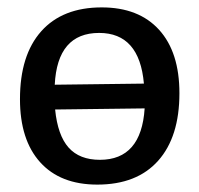

<svg xmlns="http://www.w3.org/2000/svg" viewBox="-20 -490 538 519"><path d="M243 9Q143 9 88.5 -51.5Q34 -112 34 -222Q34 -341 91.5 -405.5Q149 -470 255 -470Q355 -470 410 -409.5Q465 -349 465 -238Q465 -120 407.5 -55.5Q350 9 243 9ZM248 -401Q135 -401 128 -261L369 -264Q357 -401 248 -401ZM250 -58Q362 -58 371 -197L129 -194Q136 -124 165.5 -91Q195 -58 250 -58Z"/></svg>

Font: Alegreya Sans Medium
Style: Regular
Weight: 500
Designer: Juan Pablo del Peral
Foundry: Huerta Tipografica
Version: Version 2.007